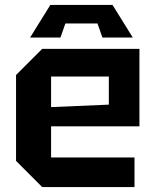

<svg xmlns="http://www.w3.org/2000/svg" viewBox="-20 -758 630 778"><path d="M45 -106V-454L151 -560H545V-246H187V-120H525V0H151ZM187 -324 421 -334V-448H187ZM225 -606H102L184 -738H436L518 -606H395L375 -663H245Z"/></svg>

Font: Tektur SemiBold
Style: Regular
Weight: 600
Designer: Adam Jagosz
Foundry: Adam Jagosz
Version: Version 1.005;gftools[0.9.30]